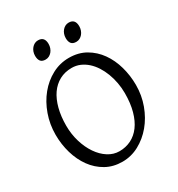

<svg xmlns="http://www.w3.org/2000/svg" viewBox="-190 -922 981 1059"><g transform="rotate(-30 300.0 -392.5)"><path d="M480 -307.1Q480 -340.8 473.9 -373.8Q467.8 -406.7 456.5 -436.3Q445.3 -465.8 429 -491.2Q412.6 -516.6 392.1 -534.9Q371.6 -553.2 347.2 -563.7Q322.8 -574.2 294.9 -574.2Q251.5 -574.2 217 -555.7Q182.6 -537.1 158.9 -503.2Q135.3 -469.2 122.6 -420.9Q109.9 -372.6 109.9 -313Q109.9 -258.3 124.8 -209.5Q139.6 -160.6 164.8 -123.8Q189.9 -86.9 223.6 -65.4Q257.3 -43.9 294.9 -43.9Q335.4 -43.9 369.4 -60.8Q403.3 -77.6 428 -110.8Q452.6 -144 466.3 -193.4Q480 -242.7 480 -307.1ZM555.7 -315.9Q555.7 -249.5 533.7 -189.7Q511.7 -129.9 473.9 -84.5Q436 -39.1 386.2 -12.2Q336.4 14.6 280.8 14.6Q222.2 14.6 176.3 -11.2Q130.4 -37.1 98.9 -80.6Q67.4 -124 50.8 -180.7Q34.2 -237.3 34.2 -298.8Q34.2 -365.2 55.7 -425.3Q77.1 -485.4 114.3 -530.8Q151.4 -576.2 201.4 -603Q251.5 -629.9 309.1 -629.9Q369.6 -629.9 415.5 -603.3Q461.4 -576.7 492.7 -532.7Q523.9 -488.8 539.8 -432.1Q555.7 -375.5 555.7 -315.9ZM446.8 -752.4Q446.8 -738.8 442.4 -726.6Q438 -714.4 430.4 -705.3Q422.9 -696.3 412.6 -690.9Q402.3 -685.5 390.1 -685.5Q368.2 -685.5 358.6 -697.8Q349.1 -710 349.1 -732.4Q349.1 -746.1 353.5 -758.3Q357.9 -770.5 365.7 -779.5Q373.5 -788.6 383.5 -793.7Q393.6 -798.8 405.3 -798.8Q446.8 -798.8 446.8 -752.4ZM251.5 -752.4Q251.5 -738.8 247.1 -726.6Q242.7 -714.4 235.1 -705.3Q227.5 -696.3 217.3 -690.9Q207 -685.5 194.8 -685.5Q172.9 -685.5 163.3 -697.8Q153.8 -710 153.8 -732.4Q153.8 -746.1 158.2 -758.3Q162.6 -770.5 170.4 -779.5Q178.2 -788.6 188.2 -793.7Q198.2 -798.8 210 -798.8Q251.5 -798.8 251.5 -752.4Z"/></g></svg>

Font: Gentium
Style: Regular
Weight: 400
Designer: J. Victor Gaultney
Version: Version 1.03; 2011; OFL 1.1 release